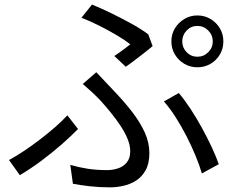

<svg xmlns="http://www.w3.org/2000/svg" viewBox="-20 -785 1040 842"><path d="M779.2 -603.3Q779.2 -575.8 798.6 -556Q817.9 -536.2 845.4 -536.2Q873.5 -536.2 893.3 -556Q913.1 -575.8 913.1 -603.3Q913.1 -631.1 893.3 -651.2Q873.5 -671.3 845.4 -671.3Q817.9 -671.3 798.6 -651.2Q779.2 -631.1 779.2 -603.3ZM731.6 -603.3Q731.6 -635.2 747.1 -660.8Q762.6 -686.3 788.5 -701.8Q814.5 -717.3 845.4 -717.3Q877 -717.3 903.1 -701.8Q929.1 -686.3 944.3 -660.8Q959.5 -635.2 959.5 -603.3Q959.5 -571.7 944.3 -545.9Q929.1 -520.2 903.1 -505Q877 -489.9 845.4 -489.9Q814.5 -489.9 788.5 -505Q762.6 -520.2 747.1 -545.9Q731.6 -571.7 731.6 -603.3ZM481.3 -539.4Q501.4 -552.7 520.7 -567.1Q540.1 -581.5 551.3 -590.4Q529.7 -608.2 493.8 -629.5Q457.9 -650.8 416.9 -671.5Q375.9 -692.2 337.3 -707.2L383.4 -765Q422.1 -749.4 467.9 -727.1Q513.7 -704.8 557.4 -680.7Q601 -656.5 630.3 -634.3L649.3 -582.8Q640.5 -575 626.3 -563.9Q612.1 -552.7 595.4 -539.8Q578.7 -526.9 562.3 -514.5Q545.9 -502.1 531.7 -492.3ZM288.3 -61.8Q326.4 -51 364.6 -45Q402.8 -39 449.9 -39Q473.2 -39 496.5 -46.3Q519.8 -53.5 535.5 -71.9Q551.1 -90.3 551.1 -122.3Q551.1 -147.6 539.2 -176.5Q527.3 -205.5 507.8 -234.5Q488.4 -263.6 466.1 -291Q443.8 -318.5 423.1 -341.3Q406.8 -359.1 385.4 -379.1Q363.9 -399 343 -416.8L402.3 -468.2Q420.6 -449.1 439.2 -429.3Q457.9 -409.5 475.5 -390.7Q522.5 -342 558.4 -295.7Q594.4 -249.4 614.8 -204.2Q635.1 -159 635.1 -113.9Q635.1 -68 618.6 -38.4Q602.1 -8.8 576.1 7.4Q550.2 23.7 520 30.1Q489.9 36.6 463.2 36.6Q415.4 36.6 374.4 31.9Q333.5 27.3 299.7 20.9ZM865.3 -24.4Q854.9 -60.4 837.2 -102.9Q819.6 -145.5 797.3 -188.9Q774.9 -232.2 749.9 -271.5Q724.9 -310.7 698.7 -340.1L764.2 -377.1Q789.8 -346.7 815.9 -306.9Q841.9 -267.1 865.7 -223.9Q889.5 -180.6 908.7 -139.3Q927.9 -97.9 939.5 -65ZM322.2 -219.3Q293.4 -189.7 252.4 -153.5Q211.3 -117.3 163.5 -81.5Q115.7 -45.7 67 -16.8L19.5 -83.2Q50.7 -100 86.3 -123.8Q121.9 -147.6 157.1 -174.7Q192.4 -201.8 223.3 -228.9Q254.2 -256 275.4 -279.2Z"/></svg>

Font: Noto Sans HK Thin
Style: Regular
Weight: 100
Designer: Ryoko NISHIZUKA 西塚涼子 (kana, bopomofo & ideographs); Paul D. Hunt (Latin, Greek & Cyrillic); Sandoll Communications 산돌커뮤니
Foundry: Adobe
Version: Version 2.004-H2;hotconv 1.0.118;makeotfexe 2.5.65603